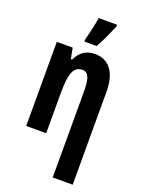

<svg xmlns="http://www.w3.org/2000/svg" viewBox="-183 -852 868 1173"><g transform="rotate(20 250.5 -265.5)"><path d="M301.8 -557.1Q371.1 -557.1 408.4 -507.1Q445.8 -457 445.8 -361.8V240.2H315.9V-324.2Q315.9 -381.8 304 -410.9Q292 -439.9 263.2 -439.9Q221.2 -439.9 203.6 -400.4Q186 -360.8 186 -263.2V0H56.2V-546.9H159.2L172.9 -477.1H181.2Q218.3 -557.1 301.8 -557.1ZM213.9 -606V-620.1Q216.8 -630.4 221.9 -651.1Q227.1 -671.9 232.4 -695.8Q237.8 -719.7 241.9 -740.2Q246.1 -760.7 247.1 -771H366.2V-758.8Q351.1 -723.1 332.8 -682.9Q314.5 -642.6 293 -606Z"/></g></svg>

Font: Open Sans Condensed
Style: Bold
Weight: 700
Width: 3
Designer: Monotype Design Team
Foundry: Monotype Imaging Inc.
Version: Version 3.003; ttfautohint (v1.8.4)